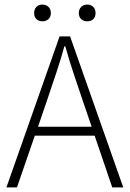

<svg xmlns="http://www.w3.org/2000/svg" viewBox="-20 -818 566 838"><path d="M188 -388 146 -265H380L338 -388Q318 -447 300 -501Q282 -555 265 -616H261Q244 -555 226 -501Q208 -447 188 -388ZM8 0 240 -659H286L518 0H470L393 -226H132L54 0ZM165 -725Q149 -725 139 -734.5Q129 -744 129 -761Q129 -778 139 -788Q149 -798 165 -798Q181 -798 191.5 -788Q202 -778 202 -761Q202 -744 191.5 -734.5Q181 -725 165 -725ZM361 -725Q345 -725 334.5 -734.5Q324 -744 324 -761Q324 -778 334.5 -788Q345 -798 361 -798Q377 -798 387 -788Q397 -778 397 -761Q397 -744 387 -734.5Q377 -725 361 -725Z"/></svg>

Font: CV Source Sans Light
Style: Regular
Weight: 300
Designer: Paul D. Hunt
Foundry: Adobe Systems Incorporated
Version: Version 3.001